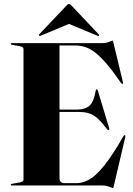

<svg xmlns="http://www.w3.org/2000/svg" viewBox="-20 -912 654 944"><path d="M244 -373H354.5Q399 -373 420.5 -392.8Q442 -412.5 450.5 -466.5Q451.5 -470.5 452.5 -471.5Q453.5 -472.5 455 -472.5Q459.5 -472.5 461 -466.5L517 -281Q518 -278 517.2 -276Q516.5 -274 515 -273Q513.5 -272.5 511.8 -272.5Q510 -272.5 507.5 -275.5Q481.5 -310 461 -328.8Q440.5 -347.5 418.8 -354.5Q397 -361.5 368.5 -361.5H244ZM33 -696Q33 -697.5 34.2 -698.8Q35.5 -700 38.5 -700H485Q497 -700 507 -703Q517 -706 523.8 -709.2Q530.5 -712.5 532.5 -712.5Q534 -712.5 535.2 -710.2Q536.5 -708 538 -701L584.5 -507.5Q585.5 -503.5 584.8 -502Q584 -500.5 582.5 -499.5Q581 -499 579.5 -499.8Q578 -500.5 575.5 -503.5Q536 -561 505 -597.2Q474 -633.5 448 -653.5Q422 -673.5 398.2 -681Q374.5 -688.5 349 -688.5H272.5V-35.5Q272.5 -23.5 279 -17.5Q285.5 -11.5 298 -11.5H356Q387 -11.5 419.2 -29.5Q451.5 -47.5 492 -97.5Q532.5 -147.5 587 -243Q589 -246 590.5 -247Q592 -248 594 -247Q595.5 -247 596.2 -244.8Q597 -242.5 596 -238.5L540 0.5Q538.5 8 537.5 10.2Q536.5 12.5 535 12.5Q532.5 12.5 525.5 9.2Q518.5 6 508 3Q497.5 0 483.5 0H38.5Q35.5 0 34.2 -1.2Q33 -2.5 33 -4Q33 -7.5 40 -8.5L74 -14.5Q85 -16 90.2 -19.5Q95.5 -23 95.5 -29V-671Q95.5 -677 90.2 -680.5Q85 -684 74 -685.5L40 -691.5Q33 -692.5 33 -696ZM357.5 -810.5H280.5L457.5 -737Q463.5 -734 465.5 -736Q467 -737.5 467 -739.5Q467 -741.5 464.5 -744L332 -884Q328.5 -888 326 -890Q323.5 -892 319 -892Q315 -892 312.5 -890Q310 -888 306.5 -884L173.5 -744Q171.5 -741.5 171.8 -739.5Q172 -737.5 173 -736Q175.5 -734 181.5 -737Z"/></svg>

Font: Fraunces 120pt
Style: Bold
Weight: 700
Version: Version 1.000;[b76b70a41]